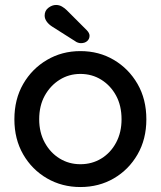

<svg xmlns="http://www.w3.org/2000/svg" viewBox="-20 -744 648 774"><path d="M570 -263Q570 -183 534.5 -121.5Q499 -60 439 -25Q379 10 304 10Q230 10 169.5 -25Q109 -60 73.5 -121.5Q38 -183 38 -263Q38 -344 73.5 -405.5Q109 -467 169.5 -502.5Q230 -538 304 -538Q379 -538 439 -502.5Q499 -467 534.5 -405.5Q570 -344 570 -263ZM470 -263Q470 -318 448 -358.5Q426 -399 388.5 -422.5Q351 -446 304 -446Q258 -446 220.5 -422.5Q183 -399 160.5 -358.5Q138 -318 138 -263Q138 -210 160.5 -169Q183 -128 220.5 -105Q258 -82 304 -82Q351 -82 388.5 -105Q426 -128 448 -169Q470 -210 470 -263ZM306 -570Q301 -570 294.5 -572Q288 -574 283 -578L190 -637Q176 -646 168 -657.5Q160 -669 160 -681Q160 -701 175 -712.5Q190 -724 206 -724Q219 -724 230 -717.5Q241 -711 249 -703L329 -623Q341 -611 341 -600Q341 -587 331.5 -578.5Q322 -570 306 -570Z"/></svg>

Font: Quicksand Light SemiBold
Style: Regular
Weight: 600
Version: Version 3.004